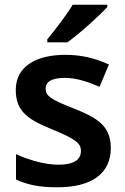

<svg xmlns="http://www.w3.org/2000/svg" viewBox="-20 -786 531 816"><path d="M436 -756V-766H289C262 -721 212 -656 181 -619V-606H266C316 -641 402 -719 436 -756ZM451 -157C451 -251 392 -286 296 -324C197 -363 174 -377 174 -410C174 -439 201 -455 255 -455C305 -455 352 -439 403 -417L443 -512C383 -539 325 -553 258 -553C131 -553 47 -502 47 -404C47 -313 98 -278 202 -236C307 -193 324 -175 324 -144C324 -109 296 -86 228 -86C172 -86 101 -106 48 -131V-23C98 0 148 10 224 10C370 10 451 -49 451 -157Z"/></svg>

Font: Noto Kufi Arabic SemiBold
Style: Regular
Weight: 600
Designer: Monotype Design Team, David Williams, Khaled Hosny
Foundry: Google LLC
Version: Version 2.109